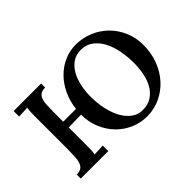

<svg xmlns="http://www.w3.org/2000/svg" viewBox="-97 -754 1008 1008"><g transform="rotate(-45 407.0 -250.0)"><path d="M284.7 -276.4Q290.5 -328.1 311.5 -372.3Q332.5 -416.5 364 -448.2Q395.5 -480 435.8 -498Q476.1 -516.1 521 -516.1Q573.7 -516.1 619.6 -496.8Q665.5 -477.5 699.5 -443.6Q733.4 -409.7 753.2 -363Q772.9 -316.4 772.9 -262.2Q772.9 -204.1 753.7 -153.3Q734.4 -102.5 700.4 -64.9Q666.5 -27.3 620.4 -5.6Q574.2 16.1 521 16.1Q473.1 16.1 429.9 -2.7Q386.7 -21.5 354 -54.9Q321.3 -88.4 301.8 -134.8Q282.2 -181.2 282.2 -236.3L189 -234.4V-106Q189 -85.9 188.5 -70.6Q188 -55.2 185.1 -38.1L248 -41V0H43.9V-29.8Q66.9 -29.8 78.9 -38.8Q90.8 -47.9 96.4 -64Q102.1 -80.1 103 -102.5Q104 -125 104.5 -151.9V-394Q104.5 -414.1 105 -429.4Q105.5 -444.8 108.4 -461.9L45.4 -459V-500H249.5V-470.2Q226.6 -470.2 214.6 -461.2Q202.6 -452.1 197.3 -436Q191.9 -419.9 191.2 -397.5Q190.4 -375 189.9 -348.1V-276.4ZM528.8 -23.9Q568.4 -23.9 595.5 -41.7Q622.6 -59.6 639.4 -88.9Q656.2 -118.2 663.6 -155.8Q670.9 -193.4 670.9 -232.9Q670.9 -277.8 662.6 -321.8Q654.3 -365.7 636.2 -400.4Q618.2 -435.1 589.6 -456.5Q561 -478 521 -478Q486.3 -478 460.4 -460.4Q434.6 -442.9 417.7 -413.6Q400.9 -384.3 392.6 -346.2Q384.3 -308.1 384.3 -267.1Q384.3 -220.7 393.6 -176.8Q402.8 -132.8 421.1 -98.9Q439.5 -64.9 466.6 -44.4Q493.7 -23.9 528.8 -23.9Z"/></g></svg>

Font: Lora
Style: Regular
Weight: 400
Designer: Olga Karpushina, Alexei Vanyashin
Foundry: Cyreal (www.cyreal.org, a@cyreal.org)
Version: Version 1.014